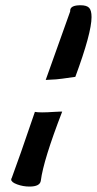

<svg xmlns="http://www.w3.org/2000/svg" viewBox="-20 -723 367 728"><path d="M285.2 -703.1Q308.6 -703.1 317.9 -693.4Q327.1 -683.6 327.1 -658.2Q327.1 -597.7 265.6 -431.6Q230.5 -426.8 216.8 -424.8Q201.2 -421.9 153.3 -419.9L246.1 -679.7V-682.6Q246.1 -703.1 285.2 -703.1ZM215.8 -299.8Q144.5 -115.2 134.8 -38.1Q131.8 -15.6 91.8 -15.6Q67.4 -15.6 44.9 -23.9Q22.5 -32.2 22.5 -42Q22.5 -45.9 24.4 -47.9Q51.8 -121.1 112.3 -298.8Q121.1 -296.9 139.6 -296.9Q149.4 -296.9 160.6 -297.4Q171.9 -297.9 185.5 -298.8Q199.2 -299.8 207 -299.8Z"/></svg>

Font: Essays1743
Style: Italic
Weight: 500
Italic angle: -10°
Designer: Based on the typeface in a 1743 English translation of the essays of Montaigne.  PostScript/TrueType font designed by Jo
Version: Version 002.100